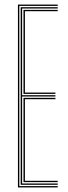

<svg xmlns="http://www.w3.org/2000/svg" viewBox="-20 -820 297 840"><path d="M58.5 0V-800H232.5V-794.2H64.5V-5.8H232.5V0ZM82.8 -23.2V-392H222.5V-386H89V-29H232.5V-23.2ZM70.5 -11.5V-788.5H232.5V-782.8H76.8V-403.5H222.5V-397.8H76.8V-17.2H232.5V-11.5ZM82.8 -409.2V-776.8H232.5V-771H89V-415H222.5V-409.2Z"/></svg>

Font: Big Shoulders Inline Display ExtraLight
Style: Regular
Weight: 250
Version: Version 2.002